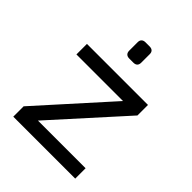

<svg xmlns="http://www.w3.org/2000/svg" viewBox="-196 -795 903 903"><g transform="rotate(45 255.0 -343.5)"><path d="M269 -579C286 -579 295 -588 295 -605V-662C295 -678 286 -687 269 -687H241C225 -687 215 -678 215 -662V-605C215 -588 225 -579 241 -579ZM461 -69H144L458 -417V-487H52V-417H362L49 -69V0H461Z"/></g></svg>

Font: SnT
Style: Regular
Weight: 400
Designer: Natanael Gama
Version: Version 1.001;PS 001.001;hotconv 1.0.70;makeotf.lib2.5.58329